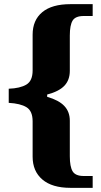

<svg xmlns="http://www.w3.org/2000/svg" viewBox="-20 -780 487 924"><path d="M137 -26V-196Q137 -246 107.5 -264Q78 -282 22 -285V-353Q77 -355 107 -373Q137 -391 137 -441V-613Q137 -683 183.5 -721.5Q230 -760 319 -760H426V-703H383Q343 -703 329.5 -681Q316 -659 316 -609V-439Q316 -395 290 -367.5Q264 -340 207 -325V-314Q263 -298 289.5 -270Q316 -242 316 -199V-28Q316 22 329.5 44.5Q343 67 383 67H426V124H319Q231 124 184 84Q137 44 137 -26Z"/></svg>

Font: Noto Serif ExtraBold
Style: Regular
Weight: 800
Designer: Monotype Design Team
Foundry: Monotype Imaging Inc.
Version: Version 1.001